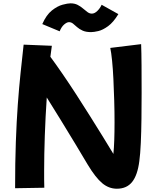

<svg xmlns="http://www.w3.org/2000/svg" viewBox="-20 -1074 955 1170"><path d="M72 73Q72 -83 76.5 -208.5Q81 -334 88.5 -437.5Q96 -541 105.5 -630.5Q115 -720 124 -802L296 -795Q292 -764 287 -728Q321 -682 361.5 -623Q402 -564 444.5 -498.5Q487 -433 528 -367.5Q569 -302 606 -242.5Q643 -183 671 -136Q678 -205 678 -330Q678 -394 676 -462Q674 -530 671 -592.5Q668 -655 663 -704.5Q658 -754 652 -782L840 -805Q842 -756 842.5 -676.5Q843 -597 843 -508Q843 -429 842 -349.5Q841 -270 838 -203Q835 -136 829 -92Q818 -6 785 35Q752 76 692 76Q643 76 602.5 42Q562 8 515 -70Q483 -124 440.5 -194.5Q398 -265 352.5 -339Q307 -413 265 -480Q257 -363 253 -246.5Q249 -130 249 -36Q249 -6 249 20.5Q249 47 250 70ZM237.7 -927.3Q262.2 -983.1 296 -1010.1Q329.9 -1037 361.2 -1045.3Q392.6 -1053.7 409.2 -1053.7Q434.7 -1053.7 452.8 -1044.4Q471 -1035.1 485.7 -1022.3Q500.4 -1009.6 513.1 -1000.3Q525.9 -991 539.6 -991Q556.2 -991 572.9 -1007.1Q589.6 -1023.3 599.4 -1044.9L701.3 -988Q670.9 -938 638.6 -914.5Q606.2 -891 578.8 -884.6Q551.3 -878.3 534.7 -878.3Q503.3 -878.3 483.2 -887.6Q463.1 -896.9 449.9 -908.6Q436.7 -920.4 425.4 -929.7Q414.1 -939 400.4 -939Q387.7 -939 371 -924.8Q354.4 -910.6 343.6 -883.2Z"/></svg>

Font: Mochiy Pop P One
Style: Regular
Weight: 400
Designer: FONTDASU
Foundry: FONTDASU / Google Inc. / Adobe
Version: Version 2.000